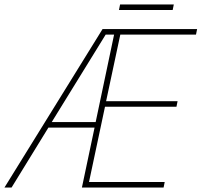

<svg xmlns="http://www.w3.org/2000/svg" viewBox="-71 -845 908 865"><path d="M-51 0 391 -714H817L812 -689H471L407 -389H729L724 -364H402L330 -25H671L666 0H298L355 -270H147L-19 0ZM162 -295H360L443 -689H405ZM465 -800 470 -825H712L707 -800Z"/></svg>

Font: Noto Sans Thin
Style: Italic
Weight: 100
Italic angle: -12°
Designer: Monotype Design Team
Foundry: Monotype Imaging Inc.
Version: Version 2.013; ttfautohint (v1.8.4.7-5d5b)